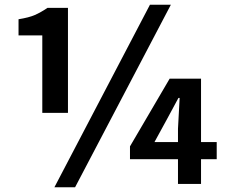

<svg xmlns="http://www.w3.org/2000/svg" viewBox="-20 -774 949 808"><path d="M158 -299V-625H58V-693Q102 -700 127 -711Q152 -722 180 -741H266V-299ZM209 14 611 -754H699L296 14ZM729 0V-104H527V-158L694 -443H826V-176H892V-104H826V0ZM729 -176V-232L736 -362H731L683 -273L630 -176Z"/></svg>

Font: Source Han Sans TC
Style: Bold
Weight: 700
Designer: Ryoko NISHIZUKA Ë•øÂ°öÊ∂ºÂ≠ê (kana, bopomofo & ideographs); Paul D. Hunt (Latin, Greek & Cyrillic); Sandoll Communicatio
Foundry: Adobe
Version: Version 2.004;hotconv 1.0.118;makeotfexe 2.5.65603